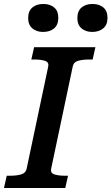

<svg xmlns="http://www.w3.org/2000/svg" viewBox="-44 -948 562 968"><path d="M90 -96 199 -612Q204 -634 183.5 -641Q163 -648 129 -648H114L128 -710H437L423 -648H407Q375 -648 351.5 -642Q328 -636 323 -614L214 -98Q209 -76 229.5 -69Q250 -62 284 -62H299L285 0H-24L-10 -62H6Q39 -62 62 -68.5Q85 -75 90 -96ZM173 -787Q140 -787 119 -805Q98 -823 98 -857Q98 -892 119 -910Q140 -928 175 -928Q208 -928 229 -910.5Q250 -893 250 -858Q250 -823 229 -805Q208 -787 173 -787ZM421 -787Q388 -787 367 -805Q346 -823 346 -857Q346 -892 367 -910Q388 -928 422 -928Q456 -928 477 -910.5Q498 -893 498 -858Q498 -823 476.5 -805Q455 -787 421 -787Z"/></svg>

Font: Roboto Serif 20pt Medium
Style: Italic
Weight: 500
Italic angle: -10°
Version: Version 1.008